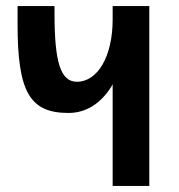

<svg xmlns="http://www.w3.org/2000/svg" viewBox="-20 -614 592 634"><path d="M352 0H473V-594H352V-550C352 -427 302 -344 234 -344C180 -344 160 -408 160 -570V-594H38V-534C38 -311 78 -241 206 -241C262 -241 312 -270 349 -330L352 -336Z"/></svg>

Font: Vanilla Cream
Style: Bold
Weight: 700
Designer: Jeremy Tribby, Jinavaṁso
Foundry: Tribby Type
Version: Version 1.422;Glyphs 3.1.2 (3151)